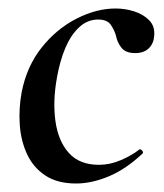

<svg xmlns="http://www.w3.org/2000/svg" viewBox="-20 -419 386 452"><path d="M159 13Q115 13 86.5 -6Q58 -25 43.5 -56.5Q29 -88 26.5 -126Q24 -164 31 -202Q43 -263 78 -307Q113 -351 160 -375Q207 -399 252 -399Q275 -399 296.5 -392Q318 -385 331.5 -371Q345 -357 343 -335Q342 -317 330.5 -305.5Q319 -294 298 -294Q276 -294 266 -306.5Q256 -319 253 -335Q249 -349 240.5 -361Q232 -373 211 -373Q186 -373 166.5 -355Q147 -337 134 -306.5Q121 -276 114 -236Q104 -181 110.5 -134Q117 -87 142 -59Q167 -31 213 -31Q239 -31 264.5 -42Q290 -53 308 -67Q310 -69 314 -65Q318 -61 316 -58Q277 -21 236.5 -4Q196 13 159 13Z"/></svg>

Font: Cormorant Garamond Light SemiBold
Style: Italic
Weight: 600
Italic angle: -10°
Version: Version 4.001